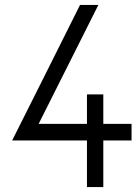

<svg xmlns="http://www.w3.org/2000/svg" viewBox="-20 -757 552 775"><path d="M397 -376V-257H511V-190H397V-2H331V-190H29Q65 -262 99 -329.5Q133 -397 166.5 -464Q200 -531 233.5 -598Q267 -665 303 -737H377L136 -257H331V-376Z"/></svg>

Font: Fundamental  Brigade Scvhlank
Style: Regular
Weight: 100
Designer: Peter Wiegel, original typeface by Arno Drescher 1935
Foundry: Peter Wiegel
Version: Version 0.000 2012 initial release